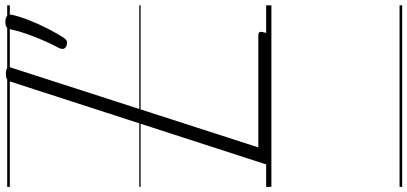

<svg xmlns="http://www.w3.org/2000/svg" viewBox="-432 -626 1557 734"><g transform="rotate(-90 347.0 -258.5)"><path d="M108 0Q80 0 87 -23L402 -996Q405 -1006 411.5 -1010.5Q418 -1015 433 -1015Q447 -1015 453.5 -1010.5Q460 -1006 456 -995L151 -50H579Q590 -50 592 -44Q594 -38 590 -25Q587 -12 580.5 -6Q574 0 564 0ZM540 -783Q530 -787 528 -794.5Q526 -802 532 -814Q544 -836 557.5 -866.5Q571 -897 583 -930Q595 -963 601 -992Q603 -1003 608.5 -1010Q614 -1017 630 -1017Q648 -1017 654 -1010Q660 -1003 658 -992Q651 -961 636.5 -924.5Q622 -888 604.5 -854Q587 -820 571 -795Q566 -787 559.5 -783Q553 -779 540 -783ZM0 490H694V500H0ZM0 -20H694V0H0ZM0 -505H694V-500H0ZM0 -1010H694V-1000H0Z"/></g></svg>

Font: Playwrite US Trad Guides
Style: Regular
Weight: 400
Designer: Veronika Burian, José Scaglione
Foundry: TypeTogether
Version: Version 1.003